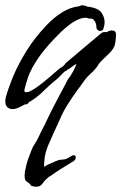

<svg xmlns="http://www.w3.org/2000/svg" viewBox="-37 -400 464 725"><path d="M101 305Q94 305 88.5 303.5Q83 302 82 302H81Q78 297 73 292Q69 289 62.5 284.5Q56 280 56 263Q56 249 62.5 223Q69 197 88 153L89 152Q103 131 113 108.5Q123 86 133 69V70Q133 68 141 51.5Q149 35 160.5 12Q172 -11 184.5 -34Q197 -57 205.5 -73.5Q214 -90 215 -92V-91Q216 -96 223.5 -106Q231 -116 232 -117H231Q241 -133 244.5 -141Q248 -149 252 -158Q245 -157 224 -140L222 -139Q221 -140 216.5 -135.5Q212 -131 207 -130Q203 -126 194.5 -117.5Q186 -109 182 -105Q151 -80 127 -56Q103 -32 74 -15V-16L67 -8L66 -7Q64 -7 61 -6Q58 -5 54 -5H55Q49 -1 43 1.5Q37 4 32 7Q20 12 11 12Q-1 12 -9 5Q-17 -2 -17 -18Q-17 -21 -16.5 -25Q-16 -29 -15 -33Q-6 -66 12.5 -111Q31 -156 62.5 -207Q94 -258 141 -307Q169 -336 198.5 -354Q228 -372 259 -376Q261 -376 265 -378Q269 -380 273 -380Q281 -380 287.5 -377Q294 -374 301 -374H302Q336 -368 347 -351Q358 -334 358 -317Q358 -308 356 -300.5Q354 -293 352 -288L351 -287Q347 -283 341 -283Q336 -283 331.5 -287Q327 -291 327 -298Q327 -308 323.5 -315Q320 -322 315 -327Q312 -330 301 -330Q297 -330 293.5 -331.5Q290 -333 286 -333Q250 -333 194 -280Q137 -224 109 -183Q81 -142 70.5 -112.5Q60 -83 55 -60Q55 -52 59 -52H68Q83 -57 104.5 -72.5Q126 -88 147.5 -106.5Q169 -125 184 -138Q189 -143 193.5 -145Q198 -147 201 -150Q206 -154 208.5 -158Q211 -162 215 -165Q269 -211 298.5 -235.5Q328 -260 341 -271Q350 -279 356.5 -279Q363 -279 367 -279Q376 -285 385 -285Q401 -285 401 -270Q401 -256 398 -236.5Q395 -217 374 -197Q364 -187 352 -176Q340 -165 332 -153H333Q322 -137 306.5 -123Q291 -109 283 -98Q276 -88 269 -78Q262 -68 254 -58Q210 3 194.5 38.5Q179 74 174 84Q170 92 163.5 106.5Q157 121 151 135Q145 149 142 156Q137 171 135.5 176.5Q134 182 132 193V192Q131 199 130 213.5Q129 228 130 230Q132 229 138 225Q144 221 150 219L175 208Q187 203 193 203Q199 203 207.5 201.5Q216 200 233 189Q238 186 241 186Q249 186 249 195Q249 203 240 209Q209 228 192 238.5Q175 249 153 265L151 266Q150 265 141 273.5Q132 282 132 282Q128 287 124 292.5Q120 298 114 302Q108 305 101 305Z"/></svg>

Font: Vujahday Script
Style: Regular
Weight: 400
Designer: Robert E. Leuschke
Foundry: Robert E. Leuschke
Version: Version 1.010; ttfautohint (v1.8.3)